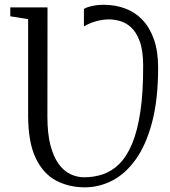

<svg xmlns="http://www.w3.org/2000/svg" viewBox="-20 -774 712 802"><path d="M334 8.5Q268 8.5 214.2 -19.8Q160.5 -48 129 -114Q97.5 -180 97.5 -292.5V-694L23 -706V-743H178.5L178 -286.5Q178 -216.5 190.5 -168.2Q203 -120 224.2 -90.2Q245.5 -60.5 273.2 -47Q301 -33.5 332 -33.5Q372.5 -33.5 409.8 -46Q447 -58.5 478 -89Q509 -119.5 531.5 -172.8Q554 -226 566.2 -307Q578.5 -388 578 -502.5Q577.5 -565 563.2 -602.8Q549 -640.5 527 -660.2Q505 -680 480.2 -686.5Q455.5 -693 435 -693Q417.5 -693 399 -689.5Q380.5 -686 363.2 -679.5Q346 -673 330.5 -663.5V-736.5Q340.5 -743.5 363.8 -748.8Q387 -754 413 -754Q461.5 -754 503 -738.5Q544.5 -723 575.2 -690.8Q606 -658.5 623.2 -609Q640.5 -559.5 640.5 -491.5Q640.5 -359 615.5 -264Q590.5 -169 547.5 -108.8Q504.5 -48.5 449.5 -20Q394.5 8.5 334 8.5Z"/></svg>

Font: Merriweather 48pt Light
Style: Regular
Weight: 300
Version: Version 2.100